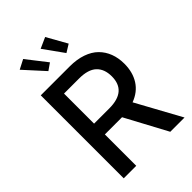

<svg xmlns="http://www.w3.org/2000/svg" viewBox="-276 -1077 1190 1190"><g transform="rotate(-45 319.5 -482.0)"><path d="M264.9 -831.7 219.5 -800.1 99.8 -931.8 161.9 -963.8ZM429 -831.7 377.8 -800.1 283.4 -931.8 354.8 -963.8ZM612.9 0H487.9L340.2 -275.2H333.1H189.6V0H79.9V-727.3H333.5Q395.6 -727.3 443.9 -710.6Q492.2 -693.9 522.9 -663.4Q553.6 -632.8 569.4 -591.4Q585.2 -550.1 585.2 -499.3Q585.2 -425.1 551.5 -372Q517.8 -318.9 451.7 -294.4ZM189.6 -633.2V-369.7H323.2Q474.8 -369.7 474.8 -499.3Q474.8 -563.6 437.7 -598.4Q400.6 -633.2 321.7 -633.2Z"/></g></svg>

Font: TID UI Medium
Style: Regular
Weight: 500
Designer: The TID Project Authors
Foundry: Bakken & Bæck
Version: Version 1.001;hotconv 1.0.109;makeotfexe 2.5.65596